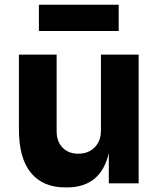

<svg xmlns="http://www.w3.org/2000/svg" viewBox="-20 -780 684 817"><path d="M257.5 17.5Q163.2 17.5 111.9 -44.1Q60.5 -105.8 60.5 -230.2V-547.8H221V-221.8Q221 -178.2 246 -152.1Q271 -126 313.2 -126Q356 -126 382.8 -152.9Q409.5 -179.8 409.5 -225.8V-547.8H570V0H443V-231.2H453.5Q453.5 -147.8 432.1 -92.5Q410.8 -37.2 368.9 -9.9Q327 17.5 264.5 17.5ZM145.5 -648V-759.8H485V-648Z"/></svg>

Font: SVN-Sora Variable
Style: Regular
Weight: 400
Designer: Jonathan Barnbrook, Julián Moncada
Foundry: Barnbrook Fonts
Version: Version 2.000 - Viet hoa boi STYLEno.1 Fonts